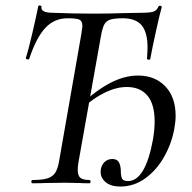

<svg xmlns="http://www.w3.org/2000/svg" viewBox="-20 -672 704 704"><path d="M99 -12Q135 -12 154 -18Q173 -24 182.5 -38.5Q192 -53 197 -83L278 -546Q282 -572 282 -577Q282 -595 271 -600Q260 -605 228 -605Q179 -605 146 -569.5Q113 -534 87 -456Q87 -454 83 -454Q80 -454 77 -455.5Q74 -457 75 -460Q83 -484 98 -548Q113 -612 120 -648Q120 -652 126 -652Q128 -652 130.5 -650.5Q133 -649 132 -646Q129 -625 176 -625Q248 -622 325 -622Q379 -622 437 -624L494 -625Q528 -625 541.5 -629Q555 -633 561 -648Q563 -651 566 -651Q569 -651 571.5 -649.5Q574 -648 573 -646Q565 -617 551.5 -556Q538 -495 531 -456Q531 -453 526 -453Q523 -453 520.5 -454.5Q518 -456 519 -458Q521 -486 521 -497Q521 -553 499.5 -579Q478 -605 430 -605Q399 -605 384 -600Q369 -595 362 -581.5Q355 -568 350 -539L268 -79Q265 -61 265 -50Q265 -27 275.5 -19.5Q286 -12 308 -12Q312 -12 312 -6Q312 0 308 0Q285 0 270 -1L219 -2L148 -1Q130 0 99 0Q95 0 95 -6Q95 -12 99 -12ZM349 -42Q349 -62 361 -75.5Q373 -89 392 -89Q408 -89 415 -78.5Q422 -68 423 -47Q423 -25 428 -16.5Q433 -8 449 -8Q513 -8 541 -161Q547 -197 547 -227Q547 -290 520.5 -321.5Q494 -353 445 -353Q370 -353 281 -275L276 -288Q334 -342 385.5 -368.5Q437 -395 486 -395Q548 -395 586 -355.5Q624 -316 624 -247Q624 -227 619 -199Q609 -145 581.5 -96.5Q554 -48 512.5 -18Q471 12 421 12Q387 12 368 -3.5Q349 -19 349 -42Z"/></svg>

Font: Cormorant Infant Medium
Style: Italic
Weight: 500
Italic angle: -10°
Designer: Christian Thalmann (Catharsis Fonts)
Foundry: Catharsis Fonts
Version: Version 4.000